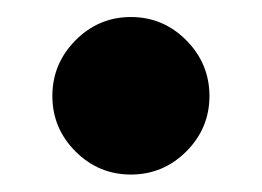

<svg xmlns="http://www.w3.org/2000/svg" viewBox="-20 -190 300 220"><path d="M40 -80Q40 -117 66.5 -143.8Q93 -170.5 130 -170.5Q167 -170.5 193.5 -143.8Q220 -117 220 -80Q220 -43 193.5 -16.5Q167 10 130 10Q93 10 66.5 -16.5Q40 -43 40 -80Z"/></svg>

Font: Bodoni* 36pt
Style: Bold
Weight: 700
Version: Version 2.3